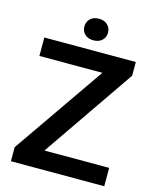

<svg xmlns="http://www.w3.org/2000/svg" viewBox="-129 -978 864 1065"><g transform="rotate(15 302.5 -445.0)"><path d="M573.7 -105.5V0H37.6V-80.6L400.9 -605H39.1V-710.9H564.5V-632.3L202.1 -105.5ZM237.8 -827.6Q237.8 -854.5 255.9 -872.3Q273.9 -890.1 305.2 -890.1Q336.9 -890.1 355.2 -872.3Q373.5 -854.5 373.5 -827.6Q373.5 -801.3 355.2 -783.7Q336.9 -766.1 305.2 -766.1Q273.9 -766.1 255.9 -783.7Q237.8 -801.3 237.8 -827.6Z"/></g></svg>

Font: Vazirmatn RD UI FD SemiBold
Style: Regular
Weight: 600
Designer: Saber Rastikerdar
Foundry: Saber Rastikerdar
Version: Version 33.003